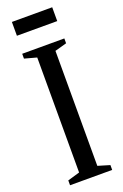

<svg xmlns="http://www.w3.org/2000/svg" viewBox="-178 -995 668 1045"><g transform="rotate(-20 156.5 -472.0)"><path d="M34.5 0V-28L104.5 -48.5V-714.5L34.5 -733.5V-761.5H278.5V-733.5L210 -714.5V-48.5L278.5 -28V0ZM41 -863.5V-943.5H274.5V-863.5Z"/></g></svg>

Font: Libre Caslon Condensed Medium
Style: Regular
Weight: 500
Designer: Pablo Impallari, Rodrigo Fuenzalida, Katja Schimmel, Ertekin Erdin
Foundry: Pablo Impallari, Rodrigo Fuenzalida
Version: Version 2.000; ttfautohint (v1.8.4.7-5d5b);gftools[0.9.33]